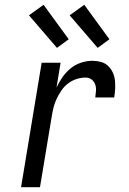

<svg xmlns="http://www.w3.org/2000/svg" viewBox="-20 -782 540 802"><path d="M68 0 154 -520H233L216 -416Q226 -438 240.5 -459Q255 -480 274.5 -496Q294 -512 318 -520Q342 -528 365 -528Q384 -528 401 -523.5Q418 -519 430.5 -507.5Q443 -496 450.5 -480.5Q458 -465 460 -447.5Q462 -430 461 -411.5Q460 -393 457 -375H378Q380 -389 381 -403Q382 -417 377.5 -429.5Q373 -442 362.5 -450Q352 -458 338 -458Q319 -458 300 -452Q281 -446 264.5 -433.5Q248 -421 236.5 -404Q225 -387 216.5 -369Q208 -351 203.5 -332.5Q199 -314 196 -295L147 0ZM388 -582 271 -718 332 -762 437 -618ZM218 -582 101 -718 162 -762 267 -618Z"/></svg>

Font: Iosevka
Style: Italic
Weight: 400
Italic angle: -9°
Monospace: yes
Designer: Belleve Invis
Foundry: Belleve Invis
Version: Version 32.5.0; ttfautohint (v1.8.4)